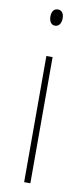

<svg xmlns="http://www.w3.org/2000/svg" viewBox="-85 -757 346 790"><g transform="rotate(10 88.5 -362.0)"><path d="M91 -724C71 -724 65 -706 65 -690C65 -672 73 -656 90 -656C106 -656 116 -670 116 -691C116 -707 110 -724 91 -724ZM103 -527H77V0H103Z"/></g></svg>

Font: Noto Sans Devanagari UI ExtraCondensed Thin
Style: Regular
Weight: 100
Width: 2
Designer: Jelle Bosma - Monotype Design Team
Foundry: Monotype Imaging Inc.
Version: Version 2.004